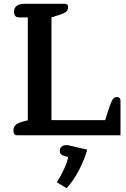

<svg xmlns="http://www.w3.org/2000/svg" viewBox="-20 -715 668 1015"><path d="M51 -25Q51 -44 64 -55.5Q77 -67 107 -74L127 -79V-623H79Q67 -623 60.5 -631Q54 -639 54 -653Q54 -674 69 -684.5Q84 -695 109 -695H323Q340 -695 340 -678Q340 -664 331.5 -655Q323 -646 302 -639L252 -623V-80H536L556 -143Q567 -176 575.5 -189Q584 -202 597 -202Q617 -202 617 -182V0H70Q51 0 51 -25ZM280 248Q300 219 318.5 179Q337 139 340 115L313 107Q296 100 296 85Q296 69 305.5 60.5Q315 52 332 52Q336 52 346 54L441 76Q429 123 399 181.5Q369 240 332 280Z"/></svg>

Font: MaitreeSemiBold
Style: Regular
Weight: 600
Designer: CadsonDemak Team
Foundry: CadsonDemak
Version: Version 1.000